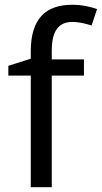

<svg xmlns="http://www.w3.org/2000/svg" viewBox="-20 -785 427 805"><path d="M332 -468V-536H197V-571C197 -655 225 -693 284 -693C313 -693 342 -685 364 -678L387 -747C361 -756 325 -765 283 -765C173 -765 109 -708 109 -570V-539L15 -509V-468H109V0H197V-468Z"/></svg>

Font: Noto Sans Mahajani
Style: Regular
Weight: 400
Designer: Monotype Design Team
Foundry: Monotype Imaging Inc.
Version: Version 2.003